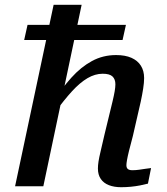

<svg xmlns="http://www.w3.org/2000/svg" viewBox="-20 -778 699 802"><path d="M95 -674 81 -611H492L506 -674ZM535 -210 568 -354Q574 -382 578 -407.5Q582 -433 582 -452Q582 -482 568.5 -503.5Q555 -525 529 -536.5Q503 -548 465 -548Q410 -548 364 -523Q318 -498 278 -453.5Q238 -409 199 -349L211 -310Q248 -361 281 -397Q314 -433 345.5 -451.5Q377 -470 409 -470Q438 -470 450 -458.5Q462 -447 462 -426Q462 -414 459 -396.5Q456 -379 450 -354L417 -218Q407 -174 400.5 -147Q394 -120 391.5 -103.5Q389 -87 389 -74Q389 -48 401 -30.5Q413 -13 435 -4.5Q457 4 486 4Q507 4 527 2Q547 0 565 -3.5Q583 -7 598 -11L611 -76Q601 -75 588 -73Q575 -71 561 -69Q547 -67 533 -67Q520 -67 514 -72Q508 -77 508 -88Q508 -95 510.5 -109.5Q513 -124 519 -148.5Q525 -173 535 -210ZM204 -758 43 0H161L321 -758Z"/></svg>

Font: Roboto Serif 20pt Medium
Style: Italic
Weight: 500
Italic angle: -10°
Version: Version 1.008